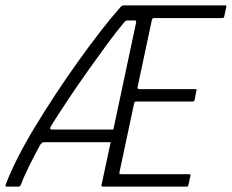

<svg xmlns="http://www.w3.org/2000/svg" viewBox="-34 -693 860 713"><path d="M347 0Q345 0 343.5 -1.5Q342 -3 343 -6L377 -165H131Q125 -165 122.5 -163Q120 -161 115 -155Q93 -114 74 -76Q55 -38 45 -10Q42 -4 40.5 -2Q39 0 35 0H-8Q-13 0 -13.5 -2.5Q-14 -5 -11 -12Q4 -52 31 -105.5Q58 -159 94.5 -219.5Q131 -280 172.5 -343Q214 -406 257 -466Q300 -526 339.5 -577Q379 -628 412 -665Q415 -669 418.5 -671Q422 -673 425 -673H801Q805 -673 806 -672Q807 -671 806 -666L799 -633Q798 -629 796.5 -627.5Q795 -626 791 -626H539Q534 -626 532.5 -624Q531 -622 530 -619L477 -370Q476 -367 477.5 -364.5Q479 -362 483 -362H690Q695 -362 696 -361Q697 -360 695 -355L689 -323Q688 -319 686.5 -317.5Q685 -316 681 -316H472Q468 -316 466.5 -314.5Q465 -313 464 -309L410 -55Q409 -51 409.5 -48.5Q410 -46 416 -46H667Q672 -46 673 -45Q674 -44 673 -39L666 -8Q665 -3 663.5 -1.5Q662 0 657 0ZM387 -212 472 -612Q470 -617 469 -617H439Q436 -617 433 -615.5Q430 -614 427 -610Q400 -578 366.5 -532.5Q333 -487 296 -435Q259 -383 222.5 -328.5Q186 -274 154 -223Q153 -221 152.5 -216.5Q152 -212 158 -212Z"/></svg>

Font: Glory Thin Light
Style: Italic
Weight: 300
Italic angle: -12°
Version: Version 1.011